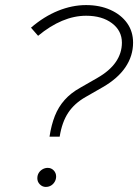

<svg xmlns="http://www.w3.org/2000/svg" viewBox="-20 -731 544 756"><path d="M175 -193Q182 -239 196 -274.5Q210 -310 234.5 -337.5Q259 -365 295 -385L363 -424Q412 -452 436 -487Q460 -522 460 -563Q460 -610 421 -639.5Q382 -669 319 -669Q272 -669 224.5 -649Q177 -629 130 -590L102 -622Q153 -666 208.5 -688.5Q264 -711 319 -711Q373 -711 415 -692Q457 -673 480.5 -640Q504 -607 504 -563Q504 -511 474 -466.5Q444 -422 385 -388L317 -349Q273 -324 248.5 -287Q224 -250 215 -193ZM160 5Q147 5 137 -5Q127 -15 127 -29Q127 -41 132.5 -50Q138 -59 147.5 -64.5Q157 -70 168 -70Q182 -70 191.5 -60Q201 -50 201 -36Q201 -25 195.5 -15.5Q190 -6 181 -0.5Q172 5 160 5Z"/></svg>

Font: Red Hat Display VF
Style: Italic
Weight: 300
Italic angle: -12°
Designer: Pentagram, MCKL
Foundry: Pentagram, MCKL
Version: Version 1.023